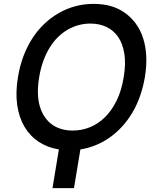

<svg xmlns="http://www.w3.org/2000/svg" viewBox="-20 -757 801 980"><path d="M71.7 -363.3Q81.3 -421.9 100.1 -471.4Q119 -521 146.7 -563.6Q172.9 -603.7 206.7 -635.7Q240.4 -667.6 280 -690.3Q319.6 -713.1 364.3 -725.1Q409.1 -737.2 457.4 -737.2Q505.3 -737.2 544.2 -726.4Q583.1 -715.6 616.5 -692.1Q649.1 -669.4 672.9 -636.9Q696.7 -604.4 710.2 -563Q723.7 -521.7 726.4 -471.6Q729 -421.5 719.5 -363.3Q701.7 -259.2 654.8 -180.8Q631.4 -141.7 602.3 -110.1Q573.2 -78.5 539.6 -54.9Q506 -31.2 468.4 -16Q430.8 -0.7 390.3 5.7L357.6 203.1H247.9L280.5 5.7Q222.7 -3.6 177.9 -33Q133.2 -62.5 105.1 -109.7Q77.1 -157 67.8 -221.1Q58.6 -285.2 71.7 -363.3ZM183.9 -212Q193.2 -181.8 209.2 -158.9Q225.1 -136 246.4 -120.9Q267.8 -105.8 294.2 -98.2Q320.7 -90.6 350.9 -90.6Q396.7 -90.6 438.9 -107.6Q481.2 -124.6 515.8 -158.7Q550.4 -192.8 575.5 -244Q600.5 -295.1 611.5 -363.3Q622.9 -431.5 614.7 -482.8Q606.5 -534.1 583.1 -568.2Q559.7 -602.3 523.3 -619.5Q486.9 -636.7 441.4 -636.7Q380.7 -636.7 326.7 -606.2Q299.7 -590.9 276.3 -568Q252.8 -545.1 234 -514.7Q215.2 -484.4 201.3 -446.6Q187.5 -408.7 180 -363.3Q165.1 -274.1 183.9 -212Z"/></svg>

Font: Inter P Medium
Style: Italic
Weight: 500
Italic angle: 9.39999°
Designer: Rasmus Andersson
Foundry: rsms
Version: Version 3.018;git-588b23468